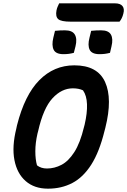

<svg xmlns="http://www.w3.org/2000/svg" viewBox="-20 -1112 763 1152"><path d="M426 -720Q565 -720 610.5 -620Q656 -520 612 -345L607 -326Q576 -200 527.5 -124Q479 -48 414 -14Q349 20 268 20Q186 20 134 -25.5Q82 -71 66.5 -152Q51 -233 78 -341L82 -360Q128 -542 216 -631Q304 -720 426 -720ZM205 -311Q192 -254 192 -204.5Q192 -155 202 -120Q226 -101 262 -101Q307 -101 349 -123Q391 -145 426 -199.5Q461 -254 484 -350L488 -365Q504 -434 502 -486.5Q500 -539 478 -570Q453 -582 417 -582Q350 -582 295 -522.5Q240 -463 209 -326ZM310 -927Q325 -929 341 -929.5Q357 -930 370 -930Q414 -930 429 -904.5Q444 -879 433 -834L423 -795Q408 -791 393.5 -789Q379 -787 361 -787Q315 -787 302 -813.5Q289 -840 300 -886ZM527 -927Q542 -929 558 -929.5Q574 -930 587 -930Q631 -930 645.5 -904.5Q660 -879 649 -834L640 -795Q625 -791 610 -789Q595 -787 577 -787Q531 -787 518 -813.5Q505 -840 517 -886ZM335 -1092H669Q702 -1092 715 -1075.5Q728 -1059 720 -1030Q713 -1001 697 -982H405Q346 -982 329 -997.5Q312 -1013 319 -1050Q322 -1064 326.5 -1073.5Q331 -1083 335 -1092Z"/></svg>

Font: Recursive Sn Csl St
Style: Bold Italic
Weight: 700
Italic angle: -15°
Version: Version 1.079;hotconv 1.0.112;makeotfexe 2.5.65598; ttfautoh